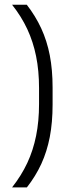

<svg xmlns="http://www.w3.org/2000/svg" viewBox="-20 -696 324 836"><path d="M150 -312.5Q150 -388 137.2 -451Q124.5 -514 98.8 -569.2Q73 -624.5 32.5 -675.5H96.5Q134.5 -626.5 159.5 -572.5Q184.5 -518.5 196.8 -455.2Q209 -392 209 -314.5V-241Q209 -163 196.8 -99.5Q184.5 -36 159.8 17.8Q135 71.5 97 120H32.5Q73 68.5 98.8 13.5Q124.5 -41.5 137.2 -104.8Q150 -168 150 -243Z"/></svg>

Font: Anek Bangla Light
Style: Regular
Weight: 300
Designer: Sulekha Rajkumar (Bangla), Yesha Goshar (Latin)
Foundry: Ek Type
Version: Version 1.003